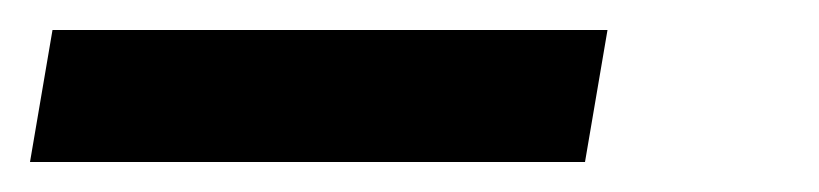

<svg xmlns="http://www.w3.org/2000/svg" viewBox="-26 -20 546 128"><path d="M-6 88 9 0H379L364 88Z"/></svg>

Font: Iosevka Curly Slab SmBdObl
Style: Regular
Weight: 600
Italic angle: -9°
Monospace: yes
Designer: Belleve Invis
Foundry: Belleve Invis
Version: Version 11.0.0; ttfautohint (v1.8.3)